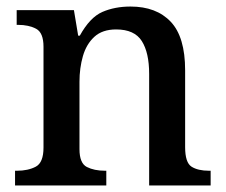

<svg xmlns="http://www.w3.org/2000/svg" viewBox="-20 -567 691 587"><path d="M26 0V-45H32Q66 -45 89.5 -57.5Q113 -70 113 -116V-424Q113 -467 90.5 -479Q68 -491 35 -491H31V-536H206L219 -458H224Q255 -514 293 -530.5Q331 -547 379 -547Q458 -547 502 -500.5Q546 -454 546 -352V-117Q546 -70 565.5 -57.5Q585 -45 619 -45H624V0H436V-341Q436 -406 413.5 -441.5Q391 -477 335 -477Q293 -477 268.5 -454.5Q244 -432 233.5 -395.5Q223 -359 223 -317V-111Q223 -68 245.5 -56.5Q268 -45 301 -45H305V0Z"/></svg>

Font: Noto Serif Hentaigana Medium
Style: Regular
Weight: 500
Designer: Kazuhiro Yamada
Foundry: nipponia
Version: Version 1.000; ttfautohint (v1.8.4.7-5d5b)